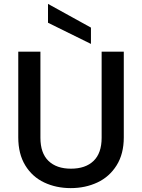

<svg xmlns="http://www.w3.org/2000/svg" viewBox="-20 -961 730 988"><path d="M188 -695V-252Q188 -173 229.5 -133Q271 -93 345 -93Q420 -93 461.5 -133Q503 -173 503 -252V-695H617V-254Q617 -169 580 -110Q543 -51 481 -22Q419 7 344 7Q269 7 207.5 -22Q146 -51 110 -110Q74 -169 74 -254V-695ZM448 -819V-735L227 -844V-941Z"/></svg>

Font: Poppins Cyr Med
Style: Regular
Weight: 500
Designer: Ninad Kale (Devanagari), Jonny Pinhorn (Latin)
Foundry: Indian Type Foundry
Version: 4.004